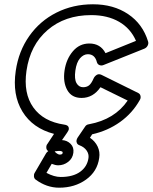

<svg xmlns="http://www.w3.org/2000/svg" viewBox="-20 -600 709 892"><path d="M53.2 -271Q66.4 -362.3 116 -432.6Q165.5 -502.9 242.4 -541.5Q319.3 -580.1 412.1 -580.1Q507.3 -580.1 575.2 -534.4Q643.1 -488.8 668 -407.2Q670.9 -397.9 666 -388.2Q661.1 -378.4 650.9 -374L460.9 -297.9Q451.2 -293.9 442.1 -297.6Q433.1 -301.3 430.2 -311Q420.9 -348.1 388.2 -348.1Q368.2 -348.1 351.8 -329.3Q335.4 -310.5 330.1 -272Q324.7 -232.9 335.4 -213.9Q346.2 -194.8 366.2 -194.8Q382.3 -194.8 393.3 -203.1Q404.3 -211.4 415 -235.8Q419.4 -245.6 429.2 -252Q439 -258.3 452.1 -252L622.1 -168Q630.9 -163.6 632.8 -154.1Q634.8 -144.5 629.9 -136.2Q595.7 -74.7 538.1 -33.4Q480.5 7.8 408.2 23.9L397.9 40Q421.9 56.2 433.6 80.8Q445.3 105.5 440.9 133.8Q432.1 196.8 379.6 234.4Q327.1 272 254.9 272Q196.3 272 145 233.9Q138.7 229 137.7 219.7Q136.7 210.4 141.1 203.1L193.8 112.8Q196.3 107.9 204.1 102.1Q195.3 96.2 195.1 85.4Q194.8 74.7 200.2 68.8L231 22Q131.8 -3.9 84.2 -81.8Q36.6 -159.7 53.2 -271ZM103 -271Q87.9 -166.5 134.8 -100.8Q181.6 -35.2 278.8 -21Q295.4 -18.6 298.6 -9.3Q301.8 0 296.9 7.8L292 16.1L268.1 50.8Q292 52.2 308.1 68.4Q324.2 84.5 320.8 109.9Q317.4 136.2 296.6 152.1Q275.9 168 250 168Q237.3 168 220.2 161.1L195.8 203.1Q231.4 222.2 262.2 222.2Q319.3 222.2 352.5 198Q385.7 173.8 391.1 133.8Q393.6 115.7 382.6 99.6Q371.6 83.5 350.1 75.2Q340.3 71.8 337.2 64.5Q334 57.1 335.7 50.8Q337.4 44.4 340.8 39.1L374 -9.8Q380.4 -21.5 394 -22.9Q512.7 -44.9 573.2 -132.8L446.8 -194.8Q412.6 -145 358.9 -145Q313 -145 292.5 -181.6Q272 -218.3 279.8 -272Q287.6 -325.2 318.4 -361.6Q349.1 -397.9 395 -397.9Q446.8 -397.9 470.2 -353L611.8 -410.2Q586.9 -467.8 533.2 -498.8Q479.5 -529.8 403.8 -529.8Q281.7 -529.8 200.9 -460.2Q120.1 -390.6 103 -271ZM233.9 103Q237.3 108.9 244.9 113.5Q252.4 118.2 256.8 118.2Q263.2 118.2 266.4 116.7Q269.5 115.2 269.8 114Q270 112.8 271 109.9Q271 107.4 270.8 106.2Q270.5 105 266.4 103Q262.2 101.1 253.9 101.1Q249.5 101.1 233.9 103Z"/></svg>

Font: Trueno Black Outline
Style: Italic
Weight: 900
Width: 6
Designer: Julieta Ulanovsky
Foundry: Julieta Ulanovsky
Version: Version 3.001b | FøM Fix